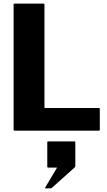

<svg xmlns="http://www.w3.org/2000/svg" viewBox="-20 -720 590 1058"><path d="M60 -700H220Q225 -700 225 -695V-125H525Q530 -125 530 -120V-5Q530 0 525 0H60Q55 0 55 -5V-695Q55 -700 60 -700ZM258.5 318H231.5Q226.5 318 229 313.5L294.5 203.5H245Q240.5 203.5 240.5 199V63.5Q240.5 59 245 59H390.5Q395 59 395 63.5V194.5Q395 199 390.5 203.5L267.5 313.5Q262.5 318 258.5 318Z"/></svg>

Font: MFEK Sans
Style: Bold
Weight: 700
Designer: Owen Earl
Foundry: indestructible type*
Version: Version 0.001; ttfautohint (v1.8.4.7-5d5b)